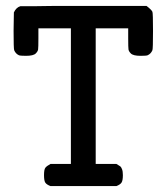

<svg xmlns="http://www.w3.org/2000/svg" viewBox="-20 -631 565 650"><path d="M151 -76H220V-535H110V-501Q110 -470 109 -463.5Q108 -457 101 -450Q93 -442 68 -442Q48 -442 44 -444Q33 -449 28 -461Q26 -466 26 -527L27 -589Q35 -606 49 -610H55Q61 -610 72 -610Q83 -610 97.5 -610Q112 -610 131 -610.5Q150 -611 170.5 -611Q191 -611 215.5 -611Q240 -611 264 -611H476Q493 -598 496 -591Q498 -586 498 -526Q498 -466 496 -461Q491 -449 480 -444Q476 -442 456 -442Q431 -442 423 -450Q416 -457 415 -463.5Q414 -470 414 -501V-535H304V-76H374Q384 -70 387 -68Q390 -66 393 -58.5Q396 -51 396 -38Q396 -20 391.5 -13Q387 -6 374 -1H151Q138 -6 133.5 -12.5Q129 -19 129 -38Q129 -57 133.5 -63Q138 -69 151 -76Z"/></svg>

Font: MathJax_Typewriter
Style: Regular
Weight: 400
Version: Version 1.1